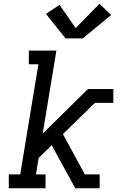

<svg xmlns="http://www.w3.org/2000/svg" viewBox="-20 -1005 640 1025"><path d="M27 0V-74H88L185 -662H134V-735H281L208 -292L450 -530H585V-456H487L316 -289L433 -74H512V0H382L334 -87L256 -230L186 -161L172 -74H223V0ZM422 -800H330L225 -931L298 -979L384 -855L511 -985L573 -925Z"/></svg>

Font: Iosevka Slab Extended Oblique
Style: Regular
Weight: 400
Width: 7
Italic angle: -9°
Monospace: yes
Designer: Belleve Invis
Foundry: Belleve Invis
Version: Version 11.1.0; ttfautohint (v1.8.3)